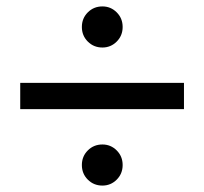

<svg xmlns="http://www.w3.org/2000/svg" viewBox="-20 -649 636 598"><path d="M43 -391H553V-309H43ZM235 -135Q235 -162 253.5 -180.5Q272 -199 299 -199Q325 -199 343.5 -180.5Q362 -162 362 -135Q362 -108 343.5 -89.5Q325 -71 299 -71Q272 -71 253.5 -89.5Q235 -108 235 -135ZM235 -565Q235 -592 253.5 -610.5Q272 -629 299 -629Q325 -629 343.5 -610.5Q362 -592 362 -565Q362 -538 343.5 -519.5Q325 -501 299 -501Q272 -501 253.5 -519.5Q235 -538 235 -565Z"/></svg>

Font: AF Albert Sans Medium
Style: Regular
Weight: 500
Designer: Andreas Rasmussen
Foundry: a.Foundry
Version: Version 1.300;Glyphs 3.2 (3231)